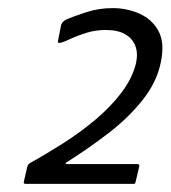

<svg xmlns="http://www.w3.org/2000/svg" viewBox="-20 -714 421 474"><path d="M46 -260Q41 -260 39.5 -261Q38 -262 39 -266L47 -301Q48 -304 49 -306.5Q50 -309 55 -312Q93 -333 135.5 -360Q178 -387 215.5 -418.5Q253 -450 280 -485.5Q307 -521 316 -559Q321 -583 314 -601Q307 -619 289 -629.5Q271 -640 241 -640Q216 -640 193.5 -633Q171 -626 155 -618.5Q139 -611 132 -609Q122 -606 123 -612L131 -653Q133 -657 135 -659.5Q137 -662 142 -665Q157 -672 190 -683Q223 -694 258 -694Q294 -694 325 -680Q356 -666 371.5 -637Q387 -608 377 -560Q367 -511 332 -467Q297 -423 247.5 -385Q198 -347 144 -313Q141 -311 142 -310Q143 -309 145 -309H319Q324 -309 324 -304L315 -266Q314 -262 313.5 -261Q313 -260 307 -260Z"/></svg>

Font: Glory
Style: Italic
Weight: 400
Italic angle: -12°
Designer: Robert Leuschke
Foundry: Robert Leuschke
Version: Version 1.011